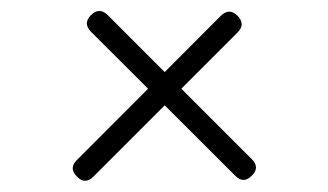

<svg xmlns="http://www.w3.org/2000/svg" viewBox="-20 -484 585 342"><path d="M373.5 -456Q388.5 -470.5 403 -456Q418 -441 403 -426L146.5 -169.5Q131.5 -154.5 117 -169.5Q102 -184.5 117 -199ZM142 -427.5Q127.5 -442.5 142 -457Q157 -472 172 -457L428.5 -200.5Q443.5 -185.5 428.5 -171Q413.5 -156 399 -171Z"/></svg>

Font: Jura Light Light
Style: Regular
Weight: 300
Version: Version 5.106